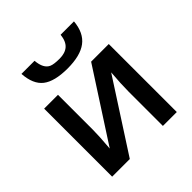

<svg xmlns="http://www.w3.org/2000/svg" viewBox="-201 -923 1078 1078"><g transform="rotate(-45 338.5 -384.0)"><path d="M191.9 -540V-263.2Q191.9 -214.8 184.1 -121.1L455.1 -540H595.2V0H484.9V-272Q484.9 -332 492.2 -418L222.2 0H82V-540ZM334 -606Q231.4 -606.4 183.6 -643.6Q135.7 -680.7 129.9 -768.1H233.9Q239.3 -702.1 277.3 -685.5Q296.9 -676.8 341.8 -676.8Q385.7 -676.8 410.6 -698.2Q435.5 -719.7 440.9 -768.1H546.9Q539.6 -684.1 487.8 -645Q436.5 -606 334 -606Z"/></g></svg>

Font: OpenSans-Semibold
Style: Regular
Weight: 600
Foundry: Ascender Corporation
Version: Version 1.10